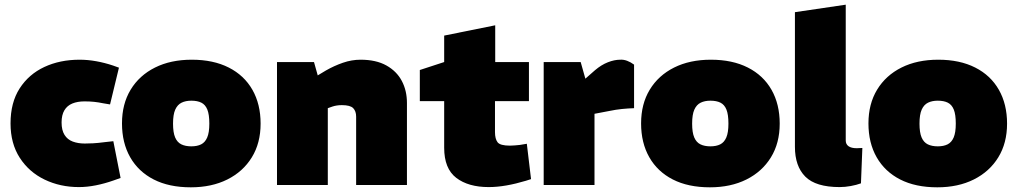

<svg xmlns="http://www.w3.org/2000/svg" viewBox="-20 -790 4346 820"><path d="M317 9Q237 9 170.5 -23Q104 -55 64.5 -116Q25 -177 25 -263Q25 -352 64 -412.5Q103 -473 169.5 -504Q236 -535 320 -535Q355 -535 391 -528.5Q427 -522 463 -510L488 -501L450 -344L420 -349Q401 -353 382.5 -355Q364 -357 341 -357Q311 -357 289 -348Q267 -339 255 -319Q243 -299 243 -267Q243 -234 255.5 -214Q268 -194 290.5 -185.5Q313 -177 342 -177Q358 -177 377.5 -178Q397 -179 428 -183L464 -187L495 -30L464 -19Q427 -6 389.5 1.5Q352 9 317 9Z M795 10Q702 10 636.5 -23.5Q571 -57 536 -118.5Q501 -180 501 -263Q501 -346 538 -407Q575 -468 642 -501.5Q709 -535 799 -535Q891 -535 957 -501.5Q1023 -468 1058 -406.5Q1093 -345 1093 -262Q1093 -179 1055.5 -118Q1018 -57 951 -23.5Q884 10 795 10ZM797 -165Q822 -165 839 -173.5Q856 -182 865 -203Q874 -224 874 -262Q874 -301 865.5 -322Q857 -343 840 -351.5Q823 -360 797 -360Q773 -360 755.5 -351.5Q738 -343 728.5 -322Q719 -301 719 -262Q719 -224 728 -203Q737 -182 754.5 -173.5Q772 -165 797 -165Z M1163 0V-525H1321L1337 -468L1372 -489Q1407 -509 1444.5 -522Q1482 -535 1520 -535Q1586 -535 1630 -510.5Q1674 -486 1696 -444.5Q1718 -403 1718 -350V0H1501V-292Q1501 -315 1488.5 -328Q1476 -341 1440 -341Q1429 -341 1419 -339.5Q1409 -338 1400 -335L1380 -328V0Z M2067 9Q1980 9 1928.5 -30.5Q1877 -70 1877 -159V-358H1773V-491L1877 -525V-638L2095 -682V-525H2239V-358H2094V-226Q2094 -197 2105 -182.5Q2116 -168 2158 -168Q2168 -168 2178.5 -169Q2189 -170 2200 -171L2230 -176L2248 -25L2226 -18Q2183 -5 2143 2Q2103 9 2067 9Z M2302 0V-525H2460L2480 -454L2521 -490Q2548 -513 2576 -524Q2604 -535 2629 -535Q2643 -536 2658 -530.5Q2673 -525 2688 -514V-328Q2661 -327 2636 -324.5Q2611 -322 2582 -316L2519 -304V0Z M3012 10Q2919 10 2853.5 -23.5Q2788 -57 2753 -118.5Q2718 -180 2718 -263Q2718 -346 2755 -407Q2792 -468 2859 -501.5Q2926 -535 3016 -535Q3108 -535 3174 -501.5Q3240 -468 3275 -406.5Q3310 -345 3310 -262Q3310 -179 3272.5 -118Q3235 -57 3168 -23.5Q3101 10 3012 10ZM3014 -165Q3039 -165 3056 -173.5Q3073 -182 3082 -203Q3091 -224 3091 -262Q3091 -301 3082.5 -322Q3074 -343 3057 -351.5Q3040 -360 3014 -360Q2990 -360 2972.5 -351.5Q2955 -343 2945.5 -322Q2936 -301 2936 -262Q2936 -224 2945 -203Q2954 -182 2971.5 -173.5Q2989 -165 3014 -165Z M3566 9Q3464 9 3419.5 -35.5Q3375 -80 3375 -163V-738L3592 -770V-190Q3592 -174 3604 -165.5Q3616 -157 3639 -157Q3644 -157 3650 -157.5Q3656 -158 3663 -158L3657 -7Q3638 0 3613.5 4.5Q3589 9 3566 9Z M3983 10Q3890 10 3824.5 -23.5Q3759 -57 3724 -118.5Q3689 -180 3689 -263Q3689 -346 3726 -407Q3763 -468 3830 -501.5Q3897 -535 3987 -535Q4079 -535 4145 -501.5Q4211 -468 4246 -406.5Q4281 -345 4281 -262Q4281 -179 4243.5 -118Q4206 -57 4139 -23.5Q4072 10 3983 10ZM3985 -165Q4010 -165 4027 -173.5Q4044 -182 4053 -203Q4062 -224 4062 -262Q4062 -301 4053.5 -322Q4045 -343 4028 -351.5Q4011 -360 3985 -360Q3961 -360 3943.5 -351.5Q3926 -343 3916.5 -322Q3907 -301 3907 -262Q3907 -224 3916 -203Q3925 -182 3942.5 -173.5Q3960 -165 3985 -165Z"/></svg>

Font: REM Black
Style: Regular
Weight: 900
Designer: Octavio Pardo
Foundry: Ashler Design
Version: Version 1.005;gftools[0.9.28]